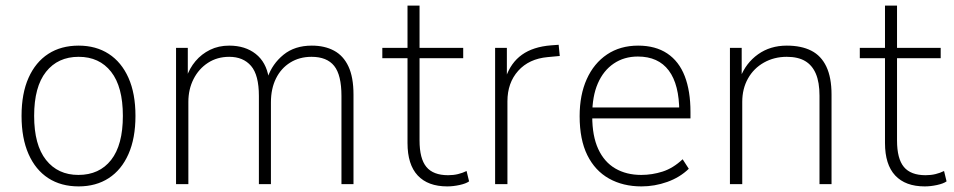

<svg xmlns="http://www.w3.org/2000/svg" viewBox="-20 -658 3409 686"><path d="M261 8Q198 8 152.5 -21.5Q107 -51 82 -107.5Q57 -164 57 -244Q57 -324 82 -380Q107 -436 152.5 -465.5Q198 -495 261 -495Q323 -495 368.5 -465.5Q414 -436 439 -380Q464 -324 464 -244Q464 -164 439 -107.5Q414 -51 368.5 -21.5Q323 8 261 8ZM260 -33Q335 -33 377 -86.5Q419 -140 419 -244Q419 -348 377 -401.5Q335 -455 261 -455Q187 -455 144.5 -401.5Q102 -348 102 -244Q102 -140 144.5 -86.5Q187 -33 260 -33Z M609 0V-487H651V-381H646Q657 -414 678.5 -439.5Q700 -465 730.5 -480Q761 -495 799 -495Q856 -495 893.5 -465.5Q931 -436 940 -381H936Q953 -430 993 -462.5Q1033 -495 1094 -495Q1140 -495 1173.5 -477Q1207 -459 1225 -420.5Q1243 -382 1243 -320V0H1200V-315Q1200 -390 1174 -422.5Q1148 -455 1093 -455Q1050 -455 1017 -434.5Q984 -414 966 -377.5Q948 -341 948 -292V0H905V-315Q905 -390 877 -422.5Q849 -455 799 -455Q756 -455 723 -433.5Q690 -412 671.5 -375.5Q653 -339 653 -294V0Z M1578 8Q1509 8 1472.5 -31Q1436 -70 1436 -147V-450H1346V-487H1436V-638H1479V-487H1635V-450H1479V-156Q1479 -91 1503.5 -61.5Q1528 -32 1581 -32Q1600 -32 1616.5 -36Q1633 -40 1647 -47L1656 -10Q1645 -2 1622 3Q1599 8 1578 8Z M1749 0V-487H1791V-381H1787Q1805 -434 1845 -462.5Q1885 -491 1949 -496L1976 -498L1980 -458L1937 -454Q1870 -448 1831.5 -405Q1793 -362 1793 -296V0Z M2272 8Q2206 8 2156 -20Q2106 -48 2078.5 -103.5Q2051 -159 2051 -243Q2051 -319 2076.5 -375.5Q2102 -432 2149 -463.5Q2196 -495 2260 -495Q2322 -495 2364 -467Q2406 -439 2426.5 -386Q2447 -333 2447 -258V-235H2080V-274H2425L2407 -258Q2407 -356 2369.5 -406Q2332 -456 2259 -456Q2210 -456 2173 -431Q2136 -406 2116 -360Q2096 -314 2096 -248V-242Q2096 -172 2117.5 -125.5Q2139 -79 2178.5 -56Q2218 -33 2271 -33Q2310 -33 2347.5 -45Q2385 -57 2419 -89L2441 -55Q2409 -24 2364 -8Q2319 8 2272 8Z M2588 0V-487H2630V-381H2625Q2645 -433 2688.5 -464Q2732 -495 2791 -495Q2843 -495 2878.5 -477Q2914 -459 2932.5 -420Q2951 -381 2951 -320V0H2908V-316Q2908 -364 2895 -394.5Q2882 -425 2856.5 -440Q2831 -455 2791 -455Q2746 -455 2709.5 -434.5Q2673 -414 2652.5 -377.5Q2632 -341 2632 -294V0Z M3284 8Q3215 8 3178.5 -31Q3142 -70 3142 -147V-450H3052V-487H3142V-638H3185V-487H3341V-450H3185V-156Q3185 -91 3209.5 -61.5Q3234 -32 3287 -32Q3306 -32 3322.5 -36Q3339 -40 3353 -47L3362 -10Q3351 -2 3328 3Q3305 8 3284 8Z"/></svg>

Font: Nunito Sans 10pt SemiCondensed ExtraLight
Style: Regular
Weight: 250
Width: 4
Designer: Vernon Adams
Foundry: Vernon Adams
Version: Version 3.101;gftools[0.9.27]